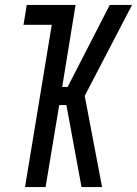

<svg xmlns="http://www.w3.org/2000/svg" viewBox="-20 -755 553 775"><path d="M81 0 189 -655H75L88 -735H285L231 -404H253L423 -735H513L322 -368L392 0H309L248 -331H219L164 0Z"/></svg>

Font: Iosevka Term Curly Medium
Style: Italic
Weight: 500
Italic angle: -9°
Designer: Belleve Invis
Foundry: Belleve Invis
Version: Version 32.3.0